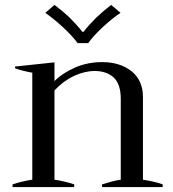

<svg xmlns="http://www.w3.org/2000/svg" viewBox="-20 -759 700 779"><path d="M235 -649C261 -625 281 -603 295 -584C295 -584 338 -584 338 -584C352 -604 372 -626 398 -650C424 -674 448 -693 469 -707C469 -707 431 -739 431 -739C411 -724 391 -707 370 -687C349 -666 332 -647 319 -630C319 -630 314 -630 314 -630C301 -647 284 -666 263 -687C242 -707 221 -724 201 -739C201 -739 164 -707 164 -707C185 -692 209 -673 235 -649ZM640 -11C618 -19 591 -25 560 -30C560 -30 560 -366 560 -366C560 -409 545 -444 515 -469C484 -494 444 -507 395 -507C356 -507 320 -500 287 -486C253 -471 224 -453 201 -430C201 -430 201 -506 201 -506C201 -506 41 -489 41 -489C41 -489 41 -482 41 -482C60 -475 83 -469 111 -464C111 -464 111 -30 111 -30C84 -26 58 -20 31 -11C31 -11 31 0 31 0C31 0 281 0 281 0C281 0 281 -11 281 -11C254 -20 228 -26 201 -30C201 -30 201 -392 201 -392C224 -417 251 -437 280 -451C309 -464 337 -471 364 -471C396 -471 422 -462 441 -445C460 -427 470 -398 470 -358C470 -358 470 -30 470 -30C448 -27 423 -20 394 -11C394 -11 394 0 394 0C394 0 640 0 640 0C640 0 640 -11 640 -11Z"/></svg>

Font: BUSH 25 TRIRONG 0515 A
Style: Regular
Weight: 400
Designer: Katatrad Team
Foundry: CadsonDemak